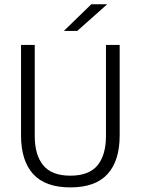

<svg xmlns="http://www.w3.org/2000/svg" viewBox="-20 -844 642 876"><path d="M301 11Q186.5 11 131.2 -50Q76 -111 76 -225.5V-639H138.5V-224Q138.5 -136.5 177.5 -89.5Q216.5 -42.5 301 -42.5Q386 -42.5 424.8 -89.5Q463.5 -136.5 463.5 -224V-639H526V-225.5Q526 -111 470.8 -50Q415.5 11 301 11ZM272.5 -704 396.5 -824.5H468V-823.5L332.5 -703H272.5Z"/></svg>

Font: Anek Kannada Medium Light
Style: Regular
Weight: 300
Version: Version 1.003